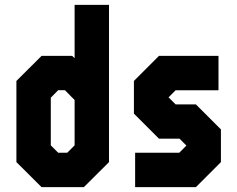

<svg xmlns="http://www.w3.org/2000/svg" viewBox="-20 -770 976 790"><path d="M325 0H151L47.5 -103V-437L151 -540H277L287 -530.5V-750H428.5V-103ZM256.5 -141.5 287 -172V-358.5L247 -399H219.5L189 -368V-172L219.5 -141.5Z M536 0V-141.5H717.5L747 -171L718.5 -199.5H634L531 -302.5V-437L634 -540H879V-398.5H702.5L673.5 -369.5L702.5 -340.5H786L889 -237.5V-103L786 0Z"/></svg>

Font: Tourney Condensed Black
Style: Regular
Weight: 900
Width: 3
Designer: Tyler Finck
Foundry: Etcetera Type Co
Version: Version 1.010; ttfautohint (v1.8.3)